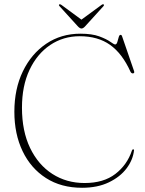

<svg xmlns="http://www.w3.org/2000/svg" viewBox="-20 -873 688 909"><path d="M614.5 -162Q610 -117 579.5 -76.2Q549 -35.5 495.5 -9.8Q442 16 368.5 16Q269.5 16 197.8 -30Q126 -76 87 -157.2Q48 -238.5 48 -344Q48 -452 88.2 -535.2Q128.5 -618.5 199 -666Q269.5 -713.5 360.5 -713.5Q415.5 -713.5 450 -700.8Q484.5 -688 502.2 -675.2Q520 -662.5 525 -662.5Q532 -662.5 535.5 -674Q539 -685.5 542 -696.8Q545 -708 550.5 -708Q556 -708 558 -701L614.5 -537Q618.5 -526 609 -525.5Q602 -525.5 598 -533Q559 -619.5 501.2 -660.5Q443.5 -701.5 357.5 -701.5Q279.5 -701.5 217.5 -659.8Q155.5 -618 119.8 -542.2Q84 -466.5 84 -363Q84 -252.5 122.5 -172.5Q161 -92.5 228 -49.5Q295 -6.5 380.5 -6.5Q470.5 -6.5 526.2 -49.5Q582 -92.5 604.5 -160Q607 -166.5 611 -166Q614.5 -166 614.5 -162ZM384.5 -750Q374 -738 366 -738Q357.5 -738 347 -750L262 -843.5Q256.5 -849.5 261 -852Q264 -854.5 270.5 -850L365.5 -780L461 -850Q467 -854.5 470.5 -852Q474.5 -849.5 469.5 -843.5Z"/></svg>

Font: Fraunces 72pt Thin
Style: Regular
Weight: 100
Version: Version 1.000;[b76b70a41]